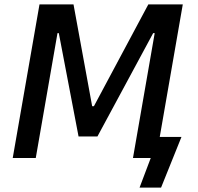

<svg xmlns="http://www.w3.org/2000/svg" viewBox="-20 -720 903 875"><path d="M38 0H143L242 -569H248L338 -98H424L678 -569H685L586 0H667L616 135H714L807 -96H708L813 -700H656L408 -236H400L315 -700H160Z"/></svg>

Font: Fixel Text 20240404 Medium
Style: Italic
Weight: 500
Width: 4
Italic angle: -10°
Designer: AlfaBravo + MacPaw
Foundry: Kyrylo Tkachov, Marchela Mozhyna, Serhii Makarenko, Maria Weinstein, Zakhar Kryvoshyya
Version: Version 1.211;Glyphs 3.2 (3225)